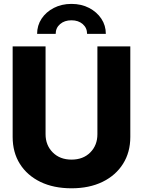

<svg xmlns="http://www.w3.org/2000/svg" viewBox="-20 -969 745 1000"><path d="M352.5 11.7Q259.3 11.7 190.4 -21.7Q121.6 -55.2 83.7 -115.2Q45.9 -175.3 45.9 -255.9V-727.5H217.3V-270Q217.3 -212.9 254.6 -175.3Q292 -137.7 352.5 -137.7Q413.1 -137.7 450.2 -175Q487.3 -212.4 487.3 -270V-727.5H658.7V-255.9Q658.7 -175.8 620.6 -115.5Q582.5 -55.2 513.7 -21.7Q444.8 11.7 352.5 11.7ZM352.1 -948.7Q403.8 -948.7 444.1 -927.7Q484.4 -906.7 507.8 -871.6Q531.2 -836.4 531.2 -792.5H433.6Q433.6 -823.7 410.9 -843.5Q388.2 -863.3 352.1 -863.3Q315.9 -863.3 293 -843.5Q270 -823.7 270 -792.5H173.3Q173.3 -836.4 196.5 -871.6Q219.7 -906.7 260.3 -927.7Q300.8 -948.7 352.1 -948.7Z"/></svg>

Font: Inter Display ExtraBold
Style: Regular
Weight: 800
Designer: Rasmus Andersson
Foundry: rsms
Version: Version 4.000;git-a52131595